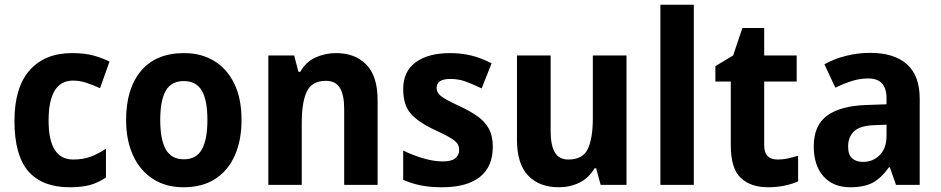

<svg xmlns="http://www.w3.org/2000/svg" viewBox="-20 -780 3969 810"><path d="M274 10Q158 10 99.5 -57.5Q41 -125 41 -270Q41 -411 105 -483.5Q169 -556 284 -556Q338 -556 375.5 -545.5Q413 -535 442 -520L402 -408Q369 -423 342 -431.5Q315 -440 288 -440Q185 -440 185 -271Q185 -107 289 -107Q330 -107 362.5 -119Q395 -131 427 -153V-31Q394 -9 359.5 0.5Q325 10 274 10Z M999 -274Q999 -189 971 -125Q943 -61 888.5 -25.5Q834 10 754 10Q680 10 625.5 -25Q571 -60 541.5 -124Q512 -188 512 -274Q512 -406 575 -481Q638 -556 757 -556Q828 -556 882.5 -523.5Q937 -491 968 -428Q999 -365 999 -274ZM656 -274Q656 -191 679.5 -149.5Q703 -108 756 -108Q808 -108 831.5 -149.5Q855 -191 855 -274Q855 -357 831.5 -397.5Q808 -438 755 -438Q703 -438 679.5 -397.5Q656 -357 656 -274Z M1398 -556Q1478 -556 1525.5 -507.5Q1573 -459 1573 -358V0H1432V-321Q1432 -379 1414 -409Q1396 -439 1355 -439Q1297 -439 1275 -395Q1253 -351 1253 -260V0H1112V-546H1221L1239 -477H1247Q1270 -519 1311 -537.5Q1352 -556 1398 -556Z M2059 -161Q2059 -76 2004 -33Q1949 10 1845 10Q1795 10 1757 2.5Q1719 -5 1681 -21V-145Q1719 -126 1764 -112.5Q1809 -99 1848 -99Q1884 -99 1900.5 -112Q1917 -125 1917 -147Q1917 -160 1911.5 -171Q1906 -182 1884 -196Q1862 -210 1814 -232Q1745 -264 1713 -300.5Q1681 -337 1681 -404Q1681 -479 1734 -517.5Q1787 -556 1879 -556Q1925 -556 1967 -546Q2009 -536 2054 -513L2012 -407Q1977 -424 1946 -435.5Q1915 -447 1880 -447Q1822 -447 1822 -409Q1822 -397 1829 -386.5Q1836 -376 1857 -363.5Q1878 -351 1921 -331Q1962 -312 1993 -290.5Q2024 -269 2041.5 -238.5Q2059 -208 2059 -161Z M2623 -546V0H2514L2495 -70H2488Q2464 -29 2424.5 -9.5Q2385 10 2337 10Q2255 10 2208 -39.5Q2161 -89 2161 -190V-546H2303V-227Q2303 -168 2320.5 -137.5Q2338 -107 2378 -107Q2439 -107 2460 -152Q2481 -197 2481 -281V-546Z M2907 0H2766V-760H2907Z M3261 -107Q3283 -107 3303.5 -111.5Q3324 -116 3347 -123V-15Q3324 -4 3290.5 3Q3257 10 3220 10Q3147 10 3105 -29.5Q3063 -69 3063 -168V-436H2998V-501L3073 -546L3112 -662H3204V-546H3341V-436H3204V-166Q3204 -107 3261 -107Z M3651 -557Q3752 -557 3806 -509Q3860 -461 3860 -364V0H3760L3734 -74H3730Q3699 -30 3663 -10Q3627 10 3567 10Q3495 10 3454 -36Q3413 -82 3413 -163Q3413 -250 3468.5 -291.5Q3524 -333 3633 -337L3720 -340V-366Q3720 -449 3643 -449Q3608 -449 3574.5 -438.5Q3541 -428 3504 -410L3458 -509Q3500 -532 3549.5 -544.5Q3599 -557 3651 -557ZM3669 -252Q3608 -250 3583 -226Q3558 -202 3558 -162Q3558 -127 3575 -112Q3592 -97 3621 -97Q3663 -97 3691.5 -126Q3720 -155 3720 -206V-254Z"/></svg>

Font: Noto Sans Gujarati SemiCondensed
Style: Bold
Weight: 700
Width: 4
Designer: Jelle Bosma - Monotype Design Team, Universal Thirst
Foundry: Monotype Imaging Inc.
Version: Version 2.106; ttfautohint (v1.8.4.7-5d5b)